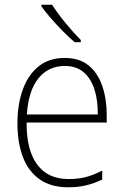

<svg xmlns="http://www.w3.org/2000/svg" viewBox="-20 -851 527 815"><path d="M255 -605Q318 -605 357 -572.5Q396 -540 414.5 -485Q433 -430 433 -363V-331H93Q92 -215 137.5 -153Q183 -91 271 -91Q311 -91 343 -99Q375 -107 414 -127V-89Q381 -73 346.5 -64.5Q312 -56 270 -56Q196 -56 148 -90Q100 -124 77 -185Q54 -246 54 -328Q54 -407 76.5 -470Q99 -533 143.5 -569Q188 -605 255 -605ZM255 -571Q186 -571 143.5 -519Q101 -467 94 -365H395Q396 -424 381 -471Q366 -518 335 -544.5Q304 -571 255 -571ZM201 -831Q223 -796 258 -753.5Q293 -711 323 -681V-672H297Q273 -692 246.5 -719Q220 -746 196 -773.5Q172 -801 156 -824V-831Z"/></svg>

Font: Noto Sans Malayalam UI SemiCondensed ExtraLight
Style: Regular
Weight: 200
Width: 4
Designer: Jelle Bosma - Monotype Design Team
Foundry: Monotype Imaging Inc.
Version: Version 2.104; ttfautohint (v1.8.4.7-5d5b)